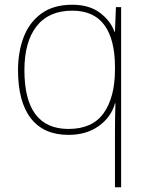

<svg xmlns="http://www.w3.org/2000/svg" viewBox="-20 -558 623 810"><path d="M465 -3Q465 -27 465.5 -62Q466 -97 467 -122H465Q449 -64 397 -26.5Q345 11 269 11Q164 11 110 -59Q56 -129 56 -262Q56 -338 79.5 -400.5Q103 -463 154 -500.5Q205 -538 285 -538Q356 -538 401 -504.5Q446 -471 463 -424H465L469 -528H491V232H465ZM269 -14Q370 -14 417.5 -81Q465 -148 465 -265V-275Q465 -391 420.5 -452Q376 -513 285 -513Q186 -513 134.5 -447.5Q83 -382 83 -262Q83 -14 269 -14Z"/></svg>

Font: Noto Sans Thaana Thin
Style: Regular
Weight: 100
Designer: David Williams
Foundry: Google Inc.
Version: Version 3.001; ttfautohint (v1.8.4.7-5d5b)